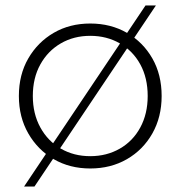

<svg xmlns="http://www.w3.org/2000/svg" viewBox="-20 -612 660 702"><path d="M310 4Q235 4 176.5 -30Q118 -64 83.5 -124Q49 -184 49 -261Q49 -339 83.5 -398.5Q118 -458 176.5 -492Q235 -526 310 -526Q385 -526 444 -492Q503 -458 537 -398.5Q571 -339 571 -261Q571 -184 537 -124Q503 -64 444 -30Q385 4 310 4ZM310 -41Q370 -41 418 -68.5Q466 -96 493 -146Q520 -196 520 -261Q520 -327 493 -376.5Q466 -426 418 -453.5Q370 -481 310 -481Q250 -481 202.5 -453.5Q155 -426 127.5 -376.5Q100 -327 100 -261Q100 -196 127.5 -146Q155 -96 202.5 -68.5Q250 -41 310 -41ZM68 70 512 -592H550L106 70Z"/></svg>

Font: Modern
Style: Regular
Weight: 300
Designer: Julieta Ulanovsky
Foundry: Julieta Ulanovsky
Version: Version 8.000